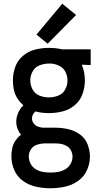

<svg xmlns="http://www.w3.org/2000/svg" viewBox="-20 -794 540 1027"><path d="M250 213Q288 213 326 205Q364 197 396 175Q428 153 444.5 117.5Q461 82 461 44Q461 10 448 -23Q435 -56 406 -76Q377 -96 343.5 -103.5Q310 -111 275 -111H225Q220 -111 214 -111H210Q196 -112 182.5 -117Q169 -122 160 -134Q151 -146 151 -160Q151 -171 156 -181Q161 -191 170 -198Q187 -193 205.5 -191Q224 -189 242 -189Q278 -189 314.5 -198Q351 -207 380 -231.5Q409 -256 421.5 -291.5Q434 -327 434 -364Q434 -385 430 -406.5Q426 -428 417 -448L465 -446V-530H311L304 -532Q289 -535 273 -536.5Q257 -538 242 -538Q205 -538 168.5 -529Q132 -520 103 -495.5Q74 -471 61.5 -436Q49 -401 49 -364Q49 -339 54 -314.5Q59 -290 72.5 -268.5Q86 -247 105 -231Q87 -213 77 -190Q67 -167 67 -143Q67 -124 73.5 -106Q80 -88 92 -73Q75 -60 62.5 -41.5Q50 -23 45.5 -1.5Q41 20 41 42Q41 80 56.5 116Q72 152 104 174.5Q136 197 174 205Q212 213 250 213ZM250 129Q230 129 209.5 125.5Q189 122 171 111Q153 100 143.5 81.5Q134 63 134 42Q134 23 145 5.5Q156 -12 175.5 -19Q195 -26 215 -27Q217 -27 219.5 -27Q222 -27 225 -27H275Q292 -27 308 -24Q324 -21 338.5 -12Q353 -3 360.5 12.5Q368 28 368 44Q368 64 357.5 82.5Q347 101 329 111.5Q311 122 291 125.5Q271 129 250 129ZM242 -273Q216 -273 191.5 -282.5Q167 -292 154.5 -315Q142 -338 142 -364Q142 -389 154.5 -412Q167 -435 191.5 -444.5Q216 -454 242 -454H254Q278 -452 299 -441Q320 -430 330.5 -408.5Q341 -387 341 -364Q341 -338 328.5 -315Q316 -292 291.5 -282.5Q267 -273 242 -273ZM235 -560 387 -714 313 -774 175 -609Z"/></svg>

Font: Iosevka SS08 Medium
Style: Regular
Weight: 500
Monospace: yes
Designer: Belleve Invis
Foundry: Belleve Invis
Version: Version 3.4.3; ttfautohint (v1.8.3)